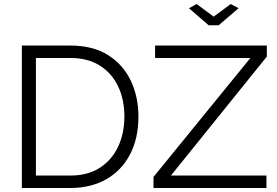

<svg xmlns="http://www.w3.org/2000/svg" viewBox="-20 -937 1383 957"><path d="M745 -55 1228 -648H753V-710H1310V-655L832 -62H1308V0H745ZM89 0V-710H330Q443 -710 518.5 -662.5Q594 -615 632 -534.5Q670 -454 670 -356Q670 -248 628.5 -168Q587 -88 510.5 -44Q434 0 330 0ZM600 -356Q600 -441 568.5 -507Q537 -573 477 -610.5Q417 -648 330 -648H159V-62H330Q418 -62 478 -101Q538 -140 569 -206.5Q600 -273 600 -356ZM960 -917 1045 -854 1130 -917 1169 -896 1070 -811H1020L922 -896Z"/></svg>

Font: Raleway Thin
Style: Regular
Weight: 400
Version: Version 4.026